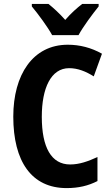

<svg xmlns="http://www.w3.org/2000/svg" viewBox="-20 -953 569 983"><path d="M247 -773H382C405 -816 455 -883 485 -920V-933H401C373 -911 345 -887 314 -851C284 -885 253 -913 228 -933H143V-920C174 -883 225 -814 247 -773ZM334 -604C379 -604 420 -587 460 -562L502 -678C447 -709 388 -724 327 -724C148 -724 48 -570 48 -356C48 -126 142 10 321 10C382 10 432 -2 479 -26V-149C431 -127 387 -111 339 -111C243 -111 194 -198 194 -355C194 -502 241 -604 334 -604Z"/></svg>

Font: Noto Sans Armenian Condensed
Style: Regular
Weight: 400
Width: 3
Designer: Monotype Design Team
Foundry: Monotype Imaging Inc.
Version: Version 2.008